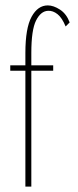

<svg xmlns="http://www.w3.org/2000/svg" viewBox="-20 -691 290 711"><path d="M74 0V-429H18V-449H74V-495Q74 -587 97 -629Q120 -671 157 -671Q178 -671 202 -655.5Q226 -640 238 -608L223 -593Q210 -625 193 -638.5Q176 -652 158 -651Q131 -650 113.5 -615Q96 -580 96 -495V-449H177V-429H96V0Z"/></svg>

Font: Inconsolata UltraCondensed ExtraLight
Style: Regular
Weight: 200
Width: 1
Monospace: yes
Designer: Raph Levien, Cyreal, Brenton Simpson
Foundry: Raph Levien, Cyreal, Google
Version: Version 3.100; ttfautohint (v1.8.4.7-5d5b)